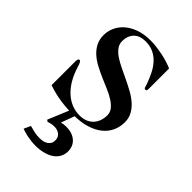

<svg xmlns="http://www.w3.org/2000/svg" viewBox="-207 -541 840 840"><g transform="rotate(45 213.0 -121.0)"><path d="M47.9 -333Q47.9 -357.9 58.6 -381.3Q69.3 -404.8 89.8 -422.6Q110.4 -440.4 140.6 -451.2Q170.9 -461.9 210 -461.9Q227.1 -461.9 247.1 -459.5Q267.1 -457 286.4 -453.1Q305.7 -449.2 323.5 -443.6Q341.3 -438 354 -432.1V-304.2Q354 -293 346.2 -293Q339.8 -293 338.1 -299.6Q336.4 -306.2 332 -318.8Q323.2 -342.8 312 -365.2Q300.8 -387.7 284.9 -405.3Q269 -422.9 247.6 -433.3Q226.1 -443.8 196.8 -443.8Q181.6 -443.8 168.2 -439.5Q154.8 -435.1 145 -426Q135.3 -417 129.6 -403.3Q124 -389.6 124 -371.1Q124 -352.5 135.3 -337.6Q146.5 -322.8 164.8 -310.5Q183.1 -298.3 206.3 -287.4Q229.5 -276.4 253.9 -264.6Q278.3 -252.9 301.5 -240.2Q324.7 -227.5 343 -211.4Q361.3 -195.3 372.6 -175Q383.8 -154.8 383.8 -128.9Q383.8 -101.1 372.8 -76.2Q361.8 -51.3 339.1 -32.5Q316.4 -13.7 281.7 -2.9Q247.1 7.8 200.2 7.8Q158.7 7.8 121.1 2.4Q83.5 -2.9 42 -17.1V-164.1Q42 -182.1 50.8 -182.1Q54.7 -182.1 58.3 -176.3Q62 -170.4 67.9 -150.9Q78.1 -118.2 93.5 -92Q108.9 -65.9 128.7 -47.6Q148.4 -29.3 171.9 -19.5Q195.3 -9.8 222.2 -9.8Q245.1 -9.8 261.5 -17.3Q277.8 -24.9 288.1 -37.1Q298.3 -49.3 303.2 -64.7Q308.1 -80.1 308.1 -95.2Q308.1 -114.3 296.9 -128.4Q285.6 -142.6 267.3 -154.3Q249 -166 225.6 -176Q202.1 -186 178 -196.5Q153.8 -207 130.4 -219.2Q106.9 -231.4 88.6 -247.3Q70.3 -263.2 59.1 -284.2Q47.9 -305.2 47.9 -333ZM212.4 0 186.5 69.8Q194.8 67.4 201.4 66.7Q208 65.9 215.3 65.9Q238.8 65.9 254.9 72.5Q271 79.1 280.5 89.4Q290 99.6 294.2 111.8Q298.3 124 298.3 134.8Q298.3 156.2 289.1 172.4Q279.8 188.5 263.7 199Q247.6 209.5 225.8 214.8Q204.1 220.2 179.2 220.2Q166.5 220.2 153.8 218.8Q141.1 217.3 129.4 215.1Q117.7 212.9 107.7 210Q97.7 207 90.3 204.1L104.5 172.9Q122.6 177.7 136.2 180.9Q149.9 184.1 169.4 184.1Q179.7 184.1 189.7 181.9Q199.7 179.7 207.5 174.6Q215.3 169.4 220 161.6Q224.6 153.8 224.6 142.1Q224.6 130.9 220.2 123Q215.8 115.2 209 110.6Q202.1 106 194.3 104Q186.5 102.1 179.2 102.1Q168.9 102.1 159.9 104Q150.9 106 142.6 108.9L135.3 103L178.2 0Z"/></g></svg>

Font: XB Zar
Style: Regular
Weight: 400
Designer: Behnam
Foundry: Irmug
Version: Version 8.005 2009